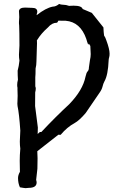

<svg xmlns="http://www.w3.org/2000/svg" viewBox="-20 -767 600 988"><path d="M171.9 11.2Q172.4 28.8 173.3 46.9Q173.3 87.9 172.4 101.6L166 158.7Q168.5 166.5 168.5 171.9Q168.5 199.7 127.9 199.7L111.3 201.2Q105.5 201.2 97.9 199.5Q90.3 197.8 82.5 196.8Q72.8 175.8 72.8 149.4Q72.8 133.8 82.5 117.2Q81.5 92.3 81.5 60.5Q81.5 32.7 84.5 -2Q82 -19 82 -39.1L84.5 -95.2Q78.6 -182.6 70.3 -221.2Q69.3 -225.1 69.3 -233.4L69.8 -243.2Q70.8 -258.8 70.8 -273.9L69.8 -311.5Q69.8 -313 70.3 -313.5Q68.4 -321.3 68.4 -330.1Q68.4 -342.8 72.3 -356.9Q70.8 -377 70.8 -403.3Q77.1 -425.8 80.1 -455.1Q77.6 -469.2 77.6 -485.8L80.1 -532.7Q80.1 -604.5 78.6 -635.7Q77.6 -639.2 77.6 -646V-654.3Q79.1 -667 79.1 -679.2L77.6 -710.4Q80.1 -728 108.9 -728L146 -726.6Q171.9 -726.6 171.9 -706.5Q171.9 -701.7 168.9 -693.8V-689Q215.8 -726.1 251.5 -732.9Q267.6 -732.9 284.2 -746.6Q293.9 -742.7 303.7 -742.7Q319.8 -742.7 335.4 -736.8Q348.1 -737.8 358.4 -737.8Q400.4 -737.8 405.3 -720.7L452.6 -700.7Q486.8 -658.7 512.2 -626Q513.2 -599.6 515.6 -584Q522.5 -574.7 527.3 -559.1Q543.9 -514.6 543.9 -490.7Q543.9 -478.5 541.7 -471.9Q539.6 -465.3 539.1 -457.5Q536.1 -380.4 517.1 -347.7Q511.2 -336.9 507.6 -321.5Q503.9 -306.2 492.7 -290.5L420.9 -185.5Q388.2 -147 363.3 -133.3Q325.2 -112.8 292 -73.2L280.3 -73.7ZM169.9 -560.1 170.4 -544.4 167.5 -450.2Q167.5 -432.1 163.1 -414.6Q163.1 -380.4 161.6 -369.1V-322.8Q164.1 -316.4 164.1 -311.5Q164.1 -303.2 161.1 -291.5L160.6 -221.2L174.8 -110.8L173.8 -77.6Q179.7 -82.5 185.5 -87.9H192.9Q266.1 -166 336.9 -231.4Q406.2 -303.2 419.9 -372.1Q424.3 -393.1 430.9 -399.7Q437.5 -406.2 437.5 -419.9Q437.5 -423.8 442.9 -457.5Q446.8 -473.6 446.8 -488.8Q446.8 -501 444.8 -530.8Q442.9 -532.7 441.4 -535.6Q438.5 -542 437 -542Q435.1 -542 434.1 -536.1Q428.2 -551.3 423.8 -567.4Q393.6 -653.8 317.9 -660.2L280.3 -660.6Q275.9 -649.9 271.5 -649.9Q247.1 -649.9 226.6 -625.5Q192.4 -595.7 171.4 -561.5Z"/></svg>

Font: Kurland
Style: Regular
Weight: 400
Designer: GGBot
Version: 0.22